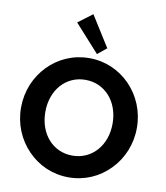

<svg xmlns="http://www.w3.org/2000/svg" viewBox="-117 -1247 1171 1358"><g transform="rotate(10 468.0 -567.5)"><path d="M580.5 -930.5 442 -1151 339 -1073.5 515.5 -877.5ZM468.5 16C584 16 687 -30.5 763 -109C839 -187 884.5 -293.5 884.5 -412C884.5 -530.5 839 -637 763 -715.5C687 -793.5 584 -840 468.5 -840C353 -840 250 -793.5 174 -715.5C98 -637 52.5 -530.5 52.5 -412C52.5 -293.5 98 -187 174 -109C250 -30.5 353 16 468.5 16ZM468 -140C328.5 -140 227 -253.5 227 -412C227 -570.5 328.5 -684 468 -684C608 -684 710 -570.5 710 -412C710 -253.5 608 -140 468 -140Z"/></g></svg>

Font: Spartan
Style: Bold
Weight: 700
Designer: Matt Bailey, Mirko Velimirovic
Foundry: Matt Bailey
Version: Version 1.003